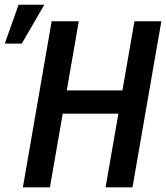

<svg xmlns="http://www.w3.org/2000/svg" viewBox="-36 -802 710 822"><path d="M513.7 -415 496.1 -315.4H204.6L222.2 -415ZM301.3 -710.9 177.7 0H62L185.1 -710.9ZM654.8 -710.9 531.2 0H416L539.6 -710.9ZM-15.6 -615.2 43.5 -781.7H153.8L57.1 -615.2Z"/></svg>

Font: Roboto Condensed Medium
Style: Italic
Weight: 500
Italic angle: -12°
Designer: Christian Robertson
Foundry: Google
Version: Version 3.0; 2020